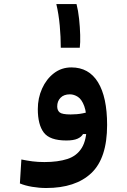

<svg xmlns="http://www.w3.org/2000/svg" viewBox="-20 -688 626 947"><path d="M208 239.3Q173.3 239.3 138.4 233.4Q103.5 227.5 78.1 216.8L85.4 98.6Q114.3 104.5 140.4 107.9Q166.5 111.3 199.2 111.3Q265.6 111.3 312.3 96.2Q358.9 81.1 383.3 41.5Q407.7 2 407.7 -70.3Q407.7 -131.8 395.5 -164.8Q383.3 -197.8 364.3 -210.2Q345.2 -222.7 324.7 -222.7Q294.9 -222.7 278.6 -205.8Q262.2 -189 262.2 -163.1Q262.2 -143.6 274.4 -133.5Q286.6 -123.5 328.6 -123.5Q360.8 -123.5 387.7 -128.9Q414.6 -134.3 453.1 -143.6L446.8 -26.9H389.6Q381.3 -12.2 361.8 -3.7Q342.3 4.9 307.1 4.9Q225.6 4.9 196 -34.2Q166.5 -73.2 166.5 -149.9Q166.5 -204.1 187.5 -251Q208.5 -297.9 245.8 -326.7Q283.2 -355.5 332 -355.5Q418.5 -355.5 463.4 -282.2Q508.3 -209 508.3 -71.8Q508.3 92.3 430.4 165.8Q352.5 239.3 208 239.3ZM279.8 -452.6Q279.8 -504.9 274.7 -561.8Q269.5 -618.7 257.8 -668H357.4Q365.7 -636.2 370.1 -595.1Q374.5 -554 375.5 -515.5Q376.5 -477.1 373.5 -452.6Z"/></svg>

Font: Cascadia Mono
Style: Regular
Weight: 400
Monospace: yes
Designer: Aaron Bell
Foundry: Saja Typeworks
Version: Version 2404.023